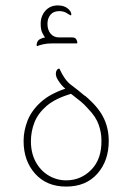

<svg xmlns="http://www.w3.org/2000/svg" viewBox="-20 -679 488 708"><path d="M118 -509Q115 -509 115 -513Q115 -517 116 -519Q118 -530 128 -535Q138 -540 146 -541Q142 -546 136 -558Q130 -570 130 -591Q130 -620 147.5 -639.5Q165 -659 193 -659Q216 -659 229.5 -648Q243 -637 243 -626Q243 -621 239 -623Q235 -625 232 -627Q229 -629 224 -632Q212 -638 199 -638Q177 -638 166 -624.5Q155 -611 155 -591Q155 -569 166.5 -555Q178 -541 198 -541H246Q257 -541 261 -534.5Q265 -528 265 -523V-521Q265 -519 263 -519H182Q165 -519 153.5 -518Q142 -517 125 -512Q122 -511 120.5 -510Q119 -509 118 -509ZM305 -316Q346 -279 363.5 -241.5Q381 -204 381 -159Q381 -86 339 -38.5Q297 9 224 9Q152 9 109.5 -38.5Q67 -86 67 -159Q67 -197 81.5 -234Q96 -271 130 -302Q164 -333 221 -352Q207 -363 195 -382Q185 -397 186 -408.5Q187 -420 193 -424Q195 -426 198 -426Q200 -426 201 -422Q219 -383 242 -366Q265 -349 291 -327Q295 -325 298 -322Q301 -319 305 -316ZM224 -14Q279 -14 317.5 -54Q356 -94 354 -164Q354 -190 344 -219Q334 -248 305 -278Q289 -296 277.5 -305Q266 -314 242 -333Q184 -316 152 -288.5Q120 -261 107 -227.5Q94 -194 94 -158Q94 -115 111.5 -82.5Q129 -50 159 -32Q189 -14 224 -14Z"/></svg>

Font: Zain ExtraLight
Style: Regular
Weight: 200
Designer: Zain,Boutros
Foundry: Mobile Telecommunications Company (Zain), 2024
Version: Version 1.51; ttfautohint (v1.8.4)